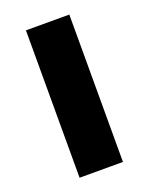

<svg xmlns="http://www.w3.org/2000/svg" viewBox="-105 -571 487 628"><g transform="rotate(-20 138.5 -256.5)"><path d="M63 0V-513H214V0Z"/></g></svg>

Font: REM SemiBold
Style: Regular
Weight: 600
Designer: Octavio Pardo
Foundry: Ashler Design
Version: Version 1.005;gftools[0.9.28]